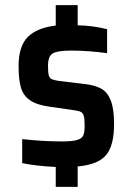

<svg xmlns="http://www.w3.org/2000/svg" viewBox="-20 -716 515 744"><path d="M66 -84V-177Q145 -168 220 -168Q260 -168 278.5 -173.5Q297 -179 302.5 -191Q308 -203 308 -228Q308 -256 304.5 -267.5Q301 -279 292 -283Q283 -287 260 -290L169 -303Q121 -310 95.5 -328Q70 -346 61 -377Q52 -408 52 -460Q52 -536 87 -572Q122 -608 196 -617V-696H281V-618Q337 -617 395 -603V-510Q322 -520 255 -520Q203 -520 184.5 -509Q166 -498 166 -461Q166 -435 169 -424Q172 -413 181 -409Q190 -405 211 -402L312 -390Q351 -385 374 -371.5Q397 -358 409.5 -326Q422 -294 422 -235Q422 -152 391 -115Q360 -78 281 -71V8H196V-69Q116 -73 66 -84Z"/></svg>

Font: Saira Semi Condensed Medium
Style: Regular
Weight: 500
Width: 4
Designer: Hector Gatti with collaboration of the Omnibus-Type team
Foundry: Omnibus-Type
Version: Version 1.001; ttfautohint (v1.8)